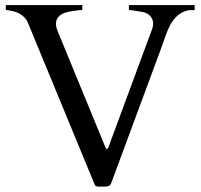

<svg xmlns="http://www.w3.org/2000/svg" viewBox="-20 -708 775 742"><path d="M344.7 2.4 87.4 -621.1Q83 -631.8 75.7 -639.4Q68.4 -647 60.5 -652.1Q52.7 -657.2 45.7 -659.9Q38.6 -662.6 34.2 -663.6Q30.8 -664.6 26.4 -665.5Q22 -666.5 17.8 -667.2Q13.7 -668 10.3 -668.5Q6.8 -668.9 6.3 -668.9Q2.4 -668.9 2.4 -672.9V-684.6Q2.4 -688.5 6.3 -688.5H294.4Q297.4 -688.5 297.9 -687.3Q298.3 -686 298.3 -684.6V-672.9Q298.3 -671.9 297.6 -670.4Q296.9 -668.9 294.4 -668.9H287.1Q274.9 -667 259 -665Q243.2 -663.1 229.2 -658Q215.3 -652.8 205.8 -642.8Q196.3 -632.8 196.3 -615.2Q196.3 -608.9 198.5 -600.6Q200.7 -592.3 203.1 -586.9L388.2 -136.7Q388.7 -135.7 389.4 -135Q390.1 -134.3 391.1 -133.3Q392.1 -132.3 393.1 -131.8Q395.5 -131.8 398.4 -137.2L568.4 -597.2Q571.8 -606.9 571.8 -616.7Q571.8 -633.8 560.5 -646.2Q549.3 -658.7 529.3 -662.1Q526.4 -662.6 519.8 -663.6Q513.2 -664.6 505.9 -665.8Q498.5 -667 491.7 -668Q484.9 -668.9 481.9 -668.9Q478 -668.9 478 -672.9V-684.6Q478 -685.5 478.5 -687Q479 -688.5 481.9 -688.5H728.5Q731.4 -688.5 731.9 -687Q732.4 -685.5 732.4 -684.6V-672.9Q732.4 -671.4 731.9 -670.2Q731.4 -668.9 728.5 -668.9H710.4Q683.6 -663.6 666.5 -648.2Q649.4 -632.8 638.2 -612.1Q627 -591.3 619.1 -567.6Q611.3 -543.9 603 -522L411.1 -3.9Q406.7 8.3 400.4 10.7Q394 13.2 382.8 13.2H359.9Q348.1 13.2 344.7 2.4Z"/></svg>

Font: Kurinto Book Core
Style: Regular
Weight: 400
Designer: Kurinto was developed by Clint Goss from a range of fonts that are compatible with the SIL Open Font License Version 1.1
Foundry: Clinton F. Goss
Version: Version 2.196; July 25, 2020